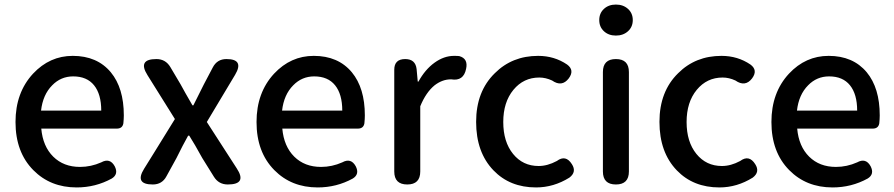

<svg xmlns="http://www.w3.org/2000/svg" viewBox="-20 -809 3920 842"><path d="M316 13Q201 13 126 -63Q48 -142 48 -274Q48 -403 125 -486Q198 -564 299 -564Q406 -564 466 -492Q523 -423 523 -303Q523 -288 521 -268Q517 -245 492 -245H339H161Q168 -167 213.5 -122Q259 -77 331 -77Q379 -77 424 -97Q462 -118 483 -80Q501 -45 470 -26Q399 13 316 13ZM160 -324H292H424Q424 -396 392.5 -435Q361 -474 301 -474Q247 -474 209 -435Q168 -394 160 -324Z M650 0Q569 0 612 -69L658 -143L747 -287L627 -479Q582 -550 666 -550Q706 -550 727 -515L772 -439Q788 -409 824 -347H828Q838 -368 859 -409Q869 -429 874 -439L913 -513Q932 -550 973 -550Q1052 -550 1011 -481L887 -274L1018 -71Q1065 0 979 0Q939 0 918 -34L867 -116Q833 -178 810 -214H805Q782 -173 754 -116L710 -36Q691 0 650 0Z M1373 13Q1258 13 1183 -63Q1105 -142 1105 -274Q1105 -403 1182 -486Q1255 -564 1356 -564Q1463 -564 1523 -492Q1580 -423 1580 -303Q1580 -288 1578 -268Q1574 -245 1549 -245H1396H1218Q1225 -167 1270.5 -122Q1316 -77 1388 -77Q1436 -77 1481 -97Q1519 -118 1540 -80Q1558 -45 1527 -26Q1456 13 1373 13ZM1217 -324H1349H1481Q1481 -396 1449.5 -435Q1418 -474 1358 -474Q1304 -474 1266 -435Q1225 -394 1217 -324Z M1766 0Q1709 0 1709 -57V-275V-503Q1709 -550 1757 -550Q1802 -550 1807 -506L1812 -451H1815Q1844 -504 1885.5 -534Q1927 -564 1971 -564Q1987 -564 1994 -563Q2034 -552 2024 -507Q2013 -452 1959 -461Q1958 -461 1957 -461Q1920 -461 1886 -435Q1848 -404 1823 -343V-57Q1823 0 1766 0Z M2331 13Q2216 13 2144 -62Q2068 -141 2068 -274.5Q2068 -408 2150 -488Q2226 -564 2340 -564Q2411 -564 2467 -526Q2501 -501 2474 -465Q2444 -426 2401 -456Q2373 -469 2345 -469Q2276 -469 2231.5 -415Q2187 -361 2187 -274Q2187 -187 2230 -134Q2273 -81 2342 -81Q2381 -81 2422 -103Q2461 -132 2488 -89Q2510 -55 2477 -30Q2408 13 2331 13Z M2681 0Q2624 0 2624 -57V-493Q2624 -550 2681 -550Q2738 -550 2738 -493V-275V-57Q2738 0 2681 0ZM2681 -653Q2649 -653 2628.5 -672Q2608 -691 2608 -721Q2608 -751 2628.5 -770Q2649 -789 2681 -789Q2713 -789 2734 -770Q2755 -751 2755 -721Q2755 -691 2734 -672Q2713 -653 2681 -653Z M3135 13Q3020 13 2948 -62Q2872 -141 2872 -274.5Q2872 -408 2954 -488Q3030 -564 3144 -564Q3215 -564 3271 -526Q3305 -501 3278 -465Q3248 -426 3205 -456Q3177 -469 3149 -469Q3080 -469 3035.5 -415Q2991 -361 2991 -274Q2991 -187 3034 -134Q3077 -81 3146 -81Q3185 -81 3226 -103Q3265 -132 3292 -89Q3314 -55 3281 -30Q3212 13 3135 13Z M3631 13Q3516 13 3441 -63Q3363 -142 3363 -274Q3363 -403 3440 -486Q3513 -564 3614 -564Q3721 -564 3781 -492Q3838 -423 3838 -303Q3838 -288 3836 -268Q3832 -245 3807 -245H3654H3476Q3483 -167 3528.5 -122Q3574 -77 3646 -77Q3694 -77 3739 -97Q3777 -118 3798 -80Q3816 -45 3785 -26Q3714 13 3631 13ZM3475 -324H3607H3739Q3739 -396 3707.5 -435Q3676 -474 3616 -474Q3562 -474 3524 -435Q3483 -394 3475 -324Z"/></svg>

Font: GenSenRounded TW M
Style: Regular
Weight: 500
Version: Version 1.501;PS 1;hotconv 16.6.51;makeotf.lib2.5.65220